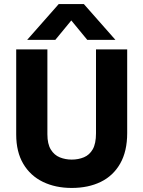

<svg xmlns="http://www.w3.org/2000/svg" viewBox="-20 -918 708 948"><path d="M454 -260V-674H608V-261Q608 -171 573.5 -110.5Q539 -50 477.5 -20Q416 10 334 10Q254 10 192 -20Q130 -50 95 -109Q60 -168 60 -254V-674H214V-255Q214 -207 231 -179.5Q248 -152 275.5 -141Q303 -130 334 -130Q367 -130 394.5 -141.5Q422 -153 438 -181Q454 -209 454 -260ZM394 -898H270L114 -721H253L332 -817L411 -721H550Z"/></svg>

Font: Hind Variable Light
Style: Regular
Weight: 300
Designer: Manushi Parikh, Satya Rajpurohit
Foundry: Indian Type Foundry
Version: Version 3.000